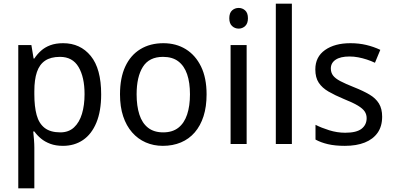

<svg xmlns="http://www.w3.org/2000/svg" viewBox="-20 -780 2132 1040"><path d="M322 -546Q415 -546 471.5 -477Q528 -408 528 -269Q528 -178 502 -115.5Q476 -53 429.5 -21.5Q383 10 321 10Q282 10 252.5 -1Q223 -12 202 -29.5Q181 -47 166 -68H160Q162 -51 164 -25Q166 1 166 20V240H79V-536H150L162 -463H166Q181 -486 202 -505Q223 -524 252.5 -535Q282 -546 322 -546ZM305 -472Q255 -472 224.5 -451.5Q194 -431 180 -390Q166 -349 166 -286V-269Q166 -203 178.5 -157Q191 -111 222 -87Q253 -63 307 -63Q352 -63 381 -90Q410 -117 424 -163.5Q438 -210 438 -270Q438 -362 405.5 -417Q373 -472 305 -472Z M1099 -269Q1099 -202 1082.5 -150.5Q1066 -99 1035 -63Q1004 -27 960 -8.5Q916 10 862 10Q812 10 769.5 -8.5Q727 -27 695.5 -63Q664 -99 647 -150.5Q630 -202 630 -269Q630 -358 658.5 -419.5Q687 -481 740 -513.5Q793 -546 865 -546Q934 -546 986.5 -513.5Q1039 -481 1069 -419.5Q1099 -358 1099 -269ZM720 -269Q720 -206 735 -159.5Q750 -113 782 -88Q814 -63 864 -63Q914 -63 946 -88Q978 -113 993.5 -159.5Q1009 -206 1009 -269Q1009 -333 993.5 -378Q978 -423 946 -447.5Q914 -472 863 -472Q788 -472 754 -418Q720 -364 720 -269Z M1316 -536V0H1229V-536ZM1273 -737Q1293 -737 1308 -723.5Q1323 -710 1323 -681Q1323 -653 1308 -639Q1293 -625 1273 -625Q1252 -625 1237 -639Q1222 -653 1222 -681Q1222 -710 1237 -723.5Q1252 -737 1273 -737Z M1561 0H1474V-760H1561Z M2050 -148Q2050 -96 2025.5 -61Q2001 -26 1956 -8Q1911 10 1848 10Q1795 10 1756.5 1Q1718 -8 1689 -24V-104Q1720 -88 1763 -74.5Q1806 -61 1850 -61Q1911 -61 1938.5 -82.5Q1966 -104 1966 -140Q1966 -160 1955.5 -176Q1945 -192 1918.5 -208Q1892 -224 1842 -244Q1794 -264 1759.5 -284Q1725 -304 1706.5 -332Q1688 -360 1688 -404Q1688 -472 1740.5 -509Q1793 -546 1878 -546Q1924 -546 1964 -536.5Q2004 -527 2040 -510L2011 -440Q1990 -450 1967 -457.5Q1944 -465 1920.5 -469.5Q1897 -474 1873 -474Q1824 -474 1798 -456.5Q1772 -439 1772 -409Q1772 -387 1784 -371Q1796 -355 1823.5 -340.5Q1851 -326 1899 -307Q1947 -288 1981 -268Q2015 -248 2032.5 -219.5Q2050 -191 2050 -148Z"/></svg>

Font: Noto Sans Display
Style: Regular
Weight: 400
Designer: Monotype Design Team
Foundry: Monotype Imaging Inc.
Version: Version 2.003